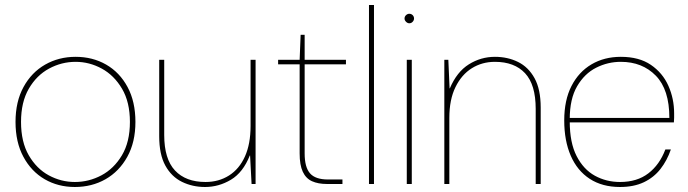

<svg xmlns="http://www.w3.org/2000/svg" viewBox="-20 -735 2750 767"><path d="M279 12Q212 12 158.5 -19Q105 -50 73.5 -108.5Q42 -167 42 -248Q42 -329 74 -387.5Q106 -446 160.5 -477Q215 -508 282 -508Q350 -508 404 -477Q458 -446 489.5 -387.5Q521 -329 521 -248Q521 -167 488.5 -108.5Q456 -50 401.5 -19Q347 12 279 12ZM279 -8Q335 -8 385 -34.5Q435 -61 467 -114.5Q499 -168 499 -248Q499 -327 467.5 -380.5Q436 -434 386.5 -461Q337 -488 282 -488Q226 -488 176 -461Q126 -434 95 -380.5Q64 -327 64 -248Q64 -168 95 -114.5Q126 -61 175 -34.5Q224 -8 279 -8Z M799 12Q749 12 707 -8.5Q665 -29 640.5 -73.5Q616 -118 616 -191V-496H636V-196Q636 -100 679 -54Q722 -8 801 -8Q854 -8 895 -34Q936 -60 958.5 -110Q981 -160 981 -232V-496H1001V0H985L979 -114H978Q951 -46 902.5 -17Q854 12 799 12Z M1286 0Q1251 0 1226.5 -11Q1202 -22 1189.5 -49Q1177 -76 1177 -122V-478H1091V-496H1177L1181 -596H1197V-496H1362V-478H1197V-122Q1197 -67 1218.5 -42.5Q1240 -18 1290 -18H1348V0Z M1454 0V-715H1474V0Z M1605 0V-496H1625V0ZM1615 -642Q1608 -642 1602 -648Q1596 -654 1596 -661Q1596 -669 1602 -674.5Q1608 -680 1615 -680Q1623 -680 1628.5 -674.5Q1634 -669 1634 -661Q1634 -654 1628.5 -648Q1623 -642 1615 -642Z M1755 0V-496H1771L1776 -382H1777Q1805 -448 1853 -478Q1901 -508 1957 -508Q2008 -508 2049.5 -487.5Q2091 -467 2115.5 -422.5Q2140 -378 2140 -305V0H2120V-300Q2120 -397 2077.5 -442.5Q2035 -488 1957 -488Q1906 -488 1865 -462.5Q1824 -437 1799.5 -387Q1775 -337 1775 -264V0Z M2457 12Q2386 12 2336 -20.5Q2286 -53 2260 -113Q2234 -173 2234 -254Q2234 -335 2263 -391.5Q2292 -448 2343 -478Q2394 -508 2460 -508Q2533 -508 2580 -476Q2627 -444 2650 -392.5Q2673 -341 2673 -282Q2673 -272 2673 -264.5Q2673 -257 2672 -246H2245V-264H2654Q2654 -377 2600 -432.5Q2546 -488 2460 -488Q2408 -488 2361.5 -464.5Q2315 -441 2285.5 -390.5Q2256 -340 2256 -259V-250Q2256 -165 2283.5 -111.5Q2311 -58 2356.5 -33Q2402 -8 2457 -8Q2525 -8 2570 -42.5Q2615 -77 2638 -138H2660Q2645 -94 2618.5 -60Q2592 -26 2552 -7Q2512 12 2457 12Z"/></svg>

Font: DM Sans 28pt Thin
Style: Regular
Weight: 250
Version: Version 4.004;gftools[0.9.30]